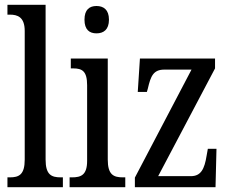

<svg xmlns="http://www.w3.org/2000/svg" viewBox="-20 -780 961 800"><path d="M11 0H242V-41H233C194 -41 170 -52 170 -115V-760H11V-719H21C52 -719 83 -710 83 -651V-115C83 -52 59 -41 21 -41H11Z M382 -641C411 -641 434 -656 434 -698C434 -740 411 -755 382 -755C353 -755 332 -740 332 -698C332 -656 353 -641 382 -641ZM270 0H502V-41H492C453 -41 429 -52 429 -115V-536H275V-495H285C322 -495 343 -484 343 -425V-110C343 -51 318 -41 280 -41H270Z M542 0H878L882 -160H846L841 -132C832 -75 817 -46 775 -46H639L876 -495V-536H563L554 -397H592L596 -411C608 -463 619 -490 665 -490H778L542 -40Z"/></svg>

Font: Noto Serif Devanagari ExtraCondensed
Style: Regular
Weight: 400
Width: 2
Designer: Universal Thirst, Indian Type Foundry and the Monotype Design Team
Foundry: Monotype Imaging Inc.
Version: Version 2.004